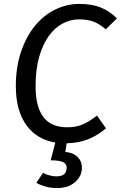

<svg xmlns="http://www.w3.org/2000/svg" viewBox="-20 -721 618 982"><path d="M269 181Q321 181 321 136Q321 118 303.5 108.5Q286 99 239 99L263 8Q218 1 181 -20.5Q144 -42 117 -78Q90 -114 75.5 -164.5Q61 -215 61 -280Q61 -378 87.5 -456Q114 -534 158.5 -588.5Q203 -643 262 -672Q321 -701 386 -701Q449 -701 494.5 -683Q540 -665 578 -627L521 -571Q489 -599 458 -610.5Q427 -622 384 -622Q342 -622 302 -601.5Q262 -581 231 -539Q200 -497 181 -432.5Q162 -368 162 -280Q162 -224 173 -184Q184 -144 205 -118.5Q226 -93 256 -81.5Q286 -70 324 -70Q368 -70 401.5 -84Q435 -98 476 -130L522 -65Q485 -32 436 -11Q387 10 321 12L314 56Q355 60 377 82Q399 104 399 136Q399 180 364 210.5Q329 241 271 241Q240 241 212 233Q184 225 166 214L200 163Q214 171 233 176Q252 181 269 181Z"/></svg>

Font: Yekcdsyqcyvpieeyorgstswgcgt
Style: Regular
Weight: 400
Italic angle: -8°
Designer: Carrois Corporate & Edenspiekermann
Foundry: Carrois Corporate GbR & Edenspiekermann AG
Version: Version 2.001